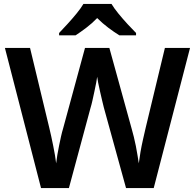

<svg xmlns="http://www.w3.org/2000/svg" viewBox="-20 -958 993 978"><path d="M948 -714 763 0H622L509 -410Q505 -425 500 -447Q495 -469 489.5 -492.5Q484 -516 480 -536.5Q476 -557 475 -567Q474 -557 470 -536.5Q466 -516 461 -492.5Q456 -469 451 -446.5Q446 -424 441 -408L331 0H189L5 -714H133L231 -307Q236 -287 241 -263.5Q246 -240 251 -215.5Q256 -191 260 -167.5Q264 -144 266 -126Q268 -145 272 -168.5Q276 -192 281 -216.5Q286 -241 291 -263.5Q296 -286 301 -302L413 -714H537L651 -301Q656 -284 661.5 -261.5Q667 -239 672 -214.5Q677 -190 680.5 -167Q684 -144 687 -126Q690 -151 695.5 -183Q701 -215 708.5 -248Q716 -281 722 -307L820 -714ZM548 -938Q561 -916 583.5 -888.5Q606 -861 630 -835Q654 -809 673 -790V-778H588Q562 -794 532 -816.5Q502 -839 475 -866Q449 -839 420 -817Q391 -795 365 -778H281V-790Q300 -810 323.5 -835.5Q347 -861 369.5 -888.5Q392 -916 405 -938Z"/></svg>

Font: Noto Sans Hebrew SemiBold
Style: Regular
Weight: 600
Designer: Monotype Design Team
Foundry: Monotype Imaging Inc.
Version: Version 2.003